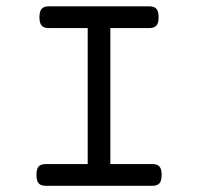

<svg xmlns="http://www.w3.org/2000/svg" viewBox="-20 -600 640 620"><path d="M263.2 -552.2V-30.8H336.4V-552.2ZM128.4 -70.3Q111.8 -70.3 104.7 -62.3Q97.7 -54.2 97.7 -35.2Q97.7 -16.1 104.7 -8.1Q111.8 0 128.4 0H471.2Q487.8 0 494.9 -8.1Q502 -16.1 502 -35.2Q502 -54.2 494.9 -62.3Q487.8 -70.3 471.2 -70.3ZM138.2 -579.6Q121.6 -579.6 114.5 -571.5Q107.4 -563.5 107.4 -544.4Q107.4 -525.4 114.5 -517.3Q121.6 -509.3 138.2 -509.3H461.4Q478 -509.3 485.1 -517.3Q492.2 -525.4 492.2 -544.4Q492.2 -563.5 485.1 -571.5Q478 -579.6 461.4 -579.6Z"/></svg>

Font: Courier Prime Code
Style: Regular
Weight: 400
Designer: Alan Dague-Greene
Foundry: Quote-Unquote Apps
Version: Version 3.18